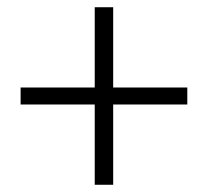

<svg xmlns="http://www.w3.org/2000/svg" viewBox="-20 -631 575 531"><path d="M242 -120H293V-342H498V-389H293V-611H242V-389H37V-342H242Z"/></svg>

Font: Noto Sans KR Light
Style: Regular
Weight: 300
Designer: Ryoko NISHIZUKA 西塚涼子 (kana, bopomofo & ideographs); Paul D. Hunt (Latin, Greek & Cyrillic); Sandoll Communications 산돌커뮤니
Foundry: Adobe
Version: Version 2.004;hotconv 1.0.118;makeotfexe 2.5.65603